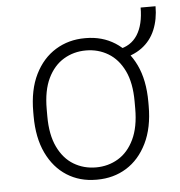

<svg xmlns="http://www.w3.org/2000/svg" viewBox="-48 -663 672 718"><g transform="rotate(-5 288.0 -303.5)"><path d="M285 10Q223 10 175 -20.5Q127 -51 99.5 -108.5Q72 -166 72 -248V-263Q72 -346 100.5 -403.5Q129 -461 178 -491Q227 -521 288 -521H291Q353 -521 401 -490.5Q449 -460 476.5 -402.5Q504 -345 504 -263V-248Q504 -166 475.5 -108Q447 -50 398.5 -20Q350 10 288 10ZM288 -36Q334 -36 371.5 -58.5Q409 -81 431 -127Q453 -173 453 -242V-269Q453 -339 431 -384.5Q409 -430 371.5 -452.5Q334 -475 288 -475Q242 -475 204.5 -452.5Q167 -430 145 -384.5Q123 -339 123 -269V-242Q123 -173 145 -127Q167 -81 204.5 -58.5Q242 -36 288 -36ZM408 -430V-468Q457 -476 481.5 -514.5Q506 -553 506 -617H562Q562 -568 545.5 -528.5Q529 -489 495 -464Q461 -439 408 -430Z"/></g></svg>

Font: Chivo Medium Thin
Style: Regular
Weight: 250
Version: Version 2.002